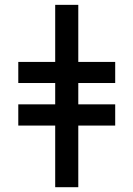

<svg xmlns="http://www.w3.org/2000/svg" viewBox="-20 -780 556 800"><path d="M210 -759.8V-522H56.2V-434.1H210V-345.2H56.2V-256.8H210V0H306.2V-256.8H460V-345.2H306.2V-434.1H460V-522H306.2V-759.8Z"/></svg>

Font: Noto Reveo Sans
Style: Regular
Weight: 600
Designer: Monotype Design Team
Foundry: Monotype Imaging Inc.
Version: Version 2.007